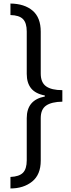

<svg xmlns="http://www.w3.org/2000/svg" viewBox="-20 -820 402 1084"><path d="M39 -800Q118 -799 164 -760Q210 -721 210 -641V-405Q210 -354 240.5 -332.5Q271 -311 332 -311V-246Q271 -245 240.5 -224Q210 -203 210 -153V87Q210 166 161.5 205Q113 244 39 244V179Q88 177 109.5 155.5Q131 134 131 85V-153Q131 -256 233 -275V-281Q180 -291 155.5 -321.5Q131 -352 131 -403V-642Q131 -691 109.5 -712.5Q88 -734 39 -735Z"/></svg>

Font: Noto Sans Malayalam ExtraCondensed
Style: Regular
Weight: 400
Width: 2
Designer: Jelle Bosma - Monotype Design Team
Foundry: Monotype Imaging Inc.
Version: Version 2.104; ttfautohint (v1.8.4.7-5d5b)